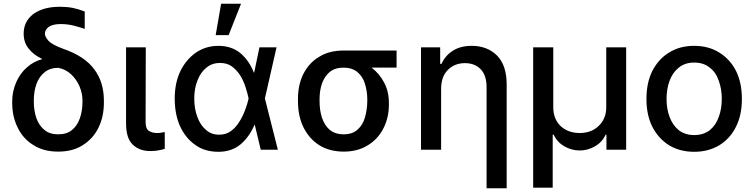

<svg xmlns="http://www.w3.org/2000/svg" viewBox="-20 -797 4016 1022"><path d="M157 -722Q210 -761 299 -761Q336 -761 367 -755Q393 -750 431 -736V-643Q406 -652 375 -660Q339 -669 304 -669Q263 -669 241 -655Q219 -639 219 -618Q219 -601 238 -580Q257 -559 317 -537Q430 -498 481 -429Q533 -361 533 -261V-251Q533 -175 504 -117Q476 -59 420 -24Q367 10 290 10Q212 10 159 -24Q104 -57 75 -116Q45 -175 45 -249V-259Q45 -311 67 -361Q88 -408 124 -439Q159 -470 204 -482L203 -484Q157 -506 132 -539Q106 -571 106 -618Q106 -683 157 -722ZM174 -167Q189 -127 217 -105Q244 -82 290 -82Q336 -82 363 -105Q391 -127 405 -167Q419 -207 419 -254V-263Q419 -300 403 -338Q387 -375 358 -402Q328 -429 290 -436Q246 -436 217 -412Q189 -390 174 -350Q160 -310 160 -263V-254Q160 -209 174 -167Z M773 -100Q791 -89 816 -89Q832 -89 840 -91Q844 -92 848.5 -93Q853 -94 857 -94V-5Q843 0 825 3Q808 7 780 7Q722 7 687 -27Q651 -60 651 -141V-545H756L755 -147Q755 -111 773 -100Z M1019 -26Q968 -61 938 -126Q910 -189 910 -273Q910 -355 940 -418Q970 -480 1023 -517Q1076 -553 1143 -553Q1213 -553 1261 -513Q1307 -473 1331 -411H1333L1361 -545H1452L1390 -273L1459 0H1368L1336 -133H1335Q1307 -68 1261 -29Q1213 11 1143 11Q1069 11 1019 -26ZM1287 -333Q1276 -368 1259 -395Q1241 -423 1215 -443Q1189 -462 1151 -462Q1110 -462 1080 -438Q1049 -414 1032 -371Q1014 -328 1014 -272Q1014 -218 1031 -173Q1047 -130 1077 -105Q1105 -80 1146 -80Q1183 -80 1209 -99Q1235 -118 1254 -149Q1272 -177 1285 -212Q1297 -244 1303 -271V-273V-274Q1297 -303 1287 -333ZM1263 -777 1197 -610H1128L1157 -777Z M1594 -402Q1625 -463 1678 -494Q1731 -528 1809 -528H2091V-437H1958Q2000 -405 2025 -357Q2050 -310 2050 -249V-239Q2050 -172 2022 -116Q1994 -59 1940 -25Q1885 10 1810 10Q1733 10 1678 -25Q1624 -60 1594 -122Q1566 -181 1566 -259V-270Q1566 -345 1594 -402ZM1694 -170Q1708 -129 1735 -106Q1764 -82 1810 -82Q1855 -82 1882 -106Q1911 -131 1922 -170Q1935 -214 1935 -259V-270Q1935 -311 1922 -353Q1911 -389 1882 -414Q1853 -437 1809 -437Q1764 -437 1735 -414Q1708 -391 1694 -353Q1681 -315 1681 -270V-259Q1681 -209 1694 -170Z M2221 0V-545H2323V-457H2330Q2350 -501 2389 -526Q2430 -553 2491 -553Q2574 -553 2626 -501Q2677 -449 2677 -347V205H2570V-334Q2570 -394 2540 -427Q2508 -461 2455 -461Q2400 -461 2364 -425Q2328 -389 2328 -324V0Z M2925 -545V-226Q2925 -165 2963 -127Q3003 -89 3066 -89Q3129 -89 3168 -128Q3207 -166 3207 -226V-545H3313V0H3208V-80H3204Q3185 -40 3147 -18Q3108 4 3066 4Q3023 4 2984 -18Q2946 -40 2927 -80H2922V202H2818V-545Z M3541 -24Q3484 -60 3452 -123Q3421 -185 3421 -270Q3421 -356 3452 -419Q3486 -484 3541 -517Q3598 -553 3675 -553Q3752 -553 3809 -517Q3866 -482 3898 -419Q3929 -356 3929 -270Q3929 -185 3898 -123Q3868 -61 3809 -24Q3751 11 3675 11Q3599 11 3541 -24ZM3758 -104Q3791 -131 3806 -175Q3822 -217 3822 -271Q3822 -323 3806 -367Q3791 -412 3758 -437Q3725 -464 3675 -464Q3626 -464 3593 -437Q3561 -412 3544 -367Q3528 -323 3528 -271Q3528 -217 3544 -175Q3560 -131 3593 -104Q3627 -78 3675 -78Q3724 -78 3758 -104Z"/></svg>

Font: Sinter Medium
Style: Regular
Weight: 500
Foundry: Adobe & rsms
Version: Version 1.000